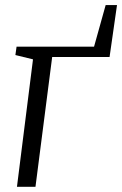

<svg xmlns="http://www.w3.org/2000/svg" viewBox="-20 -716 468 736"><path d="M385 -696.5H428.5L400 -497.5H180L116 0H45L106.5 -488.5L39 -505L43.5 -537H340.5Z"/></svg>

Font: Merriweather 60pt Light
Style: Italic
Weight: 300
Italic angle: -7.8°
Version: Version 2.101